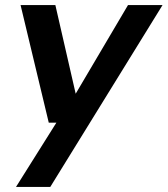

<svg xmlns="http://www.w3.org/2000/svg" viewBox="-20 -516 660 756"><path d="M43 220 202 -33H172L61 -496H198L278 -147L484 -496H620L178 220Z"/></svg>

Font: DeepMind Sans
Style: Bold Italic
Weight: 700
Italic angle: -10°
Designer: Jonny Pinhorn / Modifications: Colophon Foundry
Foundry: Colophon Foundry
Version: Version 1.002; ttfautohint (v1.8.2)